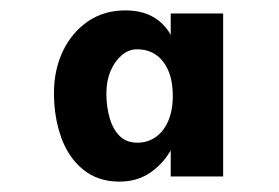

<svg xmlns="http://www.w3.org/2000/svg" viewBox="-20 -741 538 370"><path d="M210 -391Q169 -391 140.5 -414Q112 -437 98 -476Q84 -515 84 -562Q84 -606 101 -642Q118 -678 149 -699.5Q180 -721 222 -721Q271 -721 298.5 -689Q326 -657 326 -594L309 -648V-715H410V-401H309V-474L326 -510Q326 -485 312 -457Q298 -429 272 -410Q246 -391 210 -391ZM245 -466Q264 -466 279.5 -476.5Q295 -487 304 -507.5Q313 -528 313 -556Q313 -598 294.5 -622Q276 -646 244 -646Q228 -646 214.5 -634.5Q201 -623 193 -604Q185 -585 185 -561Q185 -535 191.5 -513Q198 -491 211 -478.5Q224 -466 245 -466Z"/></svg>

Font: Lexend Tera Medium
Style: Regular
Weight: 500
Designer: Bonnie Shaver-Troup, Thomas Jockin
Foundry: Lexend
Version: Version 1.007